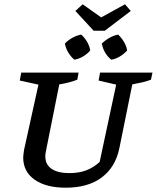

<svg xmlns="http://www.w3.org/2000/svg" viewBox="-20 -865 730 894"><path d="M286 9Q194 9 141 -28.5Q88 -66 88 -132Q88 -139 89.5 -149Q91 -159 92 -167L159 -471L72 -490L79 -527H346L340 -494Q305 -480 256 -472L194 -162Q192 -153 191.5 -147.5Q191 -142 191 -137Q191 -99 220 -79Q249 -59 303 -59Q348 -59 382 -72Q416 -85 444 -111L521 -471L439 -490L446 -527H690L683 -494Q665 -487 646 -482.5Q627 -478 596 -472L536 -176Q518 -87 454 -39Q390 9 286 9ZM416 -722 331 -814 365 -845 451 -784 562 -845 589 -814 468 -722ZM326 -587Q291 -618 282 -662Q297 -678 317 -689Q337 -700 358 -704Q375 -689 386 -669.5Q397 -650 400 -630Q387 -614 366.5 -602Q346 -590 326 -587ZM498 -587Q463 -616 454 -662Q469 -677 489 -688.5Q509 -700 530 -704Q546 -689 557.5 -669.5Q569 -650 572 -630Q558 -614 538 -602Q518 -590 498 -587Z"/></svg>

Font: Piazzolla SC Medium
Style: Italic
Weight: 500
Italic angle: -11.3°
Designer: Juan Pablo del Peral
Foundry: Huerta Tipografica
Version: Version 1.330